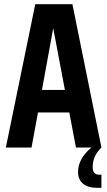

<svg xmlns="http://www.w3.org/2000/svg" viewBox="-20 -707 514 920"><path d="M181 -276H291L235 -572ZM327 -687 466 0Q424 40 424 94Q424 130 455 130H466V193H445Q401 193 377.5 173Q354 153 354 117Q354 53 418 0H344L312 -168H162L131 0H8L149 -687Z"/></svg>

Font: Khand ExtraBold
Style: Regular
Weight: 800
Designer: Sanchit Sawaria and Jyotish Sonowal (Devanagari), Satya Rajpurohit (Latin)
Foundry: Indian Type Foundry
Version: Version 2.000;PS 1.0;hotconv 1.0.79;makeotf.lib2.5.61930